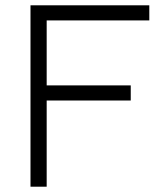

<svg xmlns="http://www.w3.org/2000/svg" viewBox="-20 -704 593 724"><path d="M473 -325H156V0H95V-684H543V-627H156V-382H473Z"/></svg>

Font: Snippet
Style: Regular
Weight: 400
Designer: Gesine Todt
Foundry: Gesine Todt
Version: Version 1.000